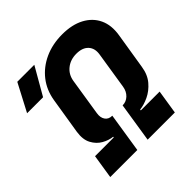

<svg xmlns="http://www.w3.org/2000/svg" viewBox="-261 -896 1053 1053"><g transform="rotate(-45 265.5 -370.0)"><path d="M6 0 28 -140H173L174 -145Q143 -148 112 -165.5Q81 -183 62.5 -217.5Q44 -252 52 -305L86 -516Q97 -584 136 -634Q175 -684 236 -712Q297 -740 373 -740Q449 -740 501.5 -712Q554 -684 577.5 -634Q601 -584 590 -516L556 -305Q548 -252 519 -218Q490 -184 453 -166.5Q416 -149 384 -146L383 -140H529L507 0H296L332 -230Q360 -230 380.5 -249.5Q401 -269 406 -300L440 -516Q447 -559 423.5 -584.5Q400 -610 353 -610Q307 -610 275 -584.5Q243 -559 236 -516L202 -300Q197 -269 210.5 -249.5Q224 -230 252 -230L216 0ZM-69 -570 15 -730H147L55 -570Z"/></g></svg>

Font: JetBrains Mono NL ExtraBold
Style: Italic
Weight: 800
Italic angle: -9°
Monospace: yes
Designer: Philipp Nurullin, Konstantin Bulenkov
Foundry: JetBrains
Version: Version 2.305; ttfautohint (v1.8.4.7-5d5b)